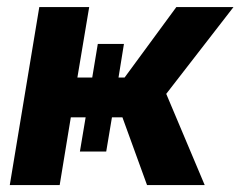

<svg xmlns="http://www.w3.org/2000/svg" viewBox="-20 -536 696 556"><path d="M8.3 0 93.8 -515.6H238.3L204.1 -311.5H247.1L263.2 -408.7H338.9L323.2 -311.5H340.8L490.7 -515.6H656.2L461.4 -264.2L572.8 0H405.8L334.5 -196.3H304.2L287.6 -97.2H211.4L228 -196.3H185.1L152.8 0Z"/></svg>

Font: Inter Display
Style: Bold Italic
Weight: 700
Italic angle: -9.39999°
Designer: Rasmus Andersson
Foundry: rsms
Version: Version 4.000;git-a52131595